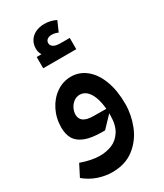

<svg xmlns="http://www.w3.org/2000/svg" viewBox="-246 -882 1027 1204"><g transform="rotate(-30 267.0 -279.5)"><path d="M0 159.4 43.3 74.6Q120 101.9 180 101.9Q226.2 101.9 266.9 85.6Q307.5 69.2 334.7 27.3Q361.9 -14.6 361.9 -86.3V-100.1L285.9 -20.2H266.3Q188.6 -20.2 142.4 -38.4Q96.2 -56.5 76.5 -89.8Q56.8 -123.2 56.8 -171.9Q56.8 -239 85 -295.8Q113.3 -352.6 161.8 -386Q210.2 -419.4 267.8 -419.4Q328.1 -419.4 376.2 -380.9Q424.4 -342.3 451.7 -270.4Q479 -198.5 479 -101.6Q479 -23.1 449 53.3Q419 129.6 355.1 179.9Q291.2 230.1 195.7 230.1Q145.2 230.1 94.1 212.7Q43 195.3 0 159.4ZM144.5 -633.2H179.3Q165.8 -654.5 165.8 -680.8Q165.8 -712.7 181.3 -737.4Q196.7 -762.1 224.6 -775.6Q252.5 -789.1 288.7 -789.1Q311.4 -789.1 333.1 -783.9Q354.8 -778.8 372.5 -769.2L340.6 -696.7Q317.8 -707 295.5 -707Q273.8 -707 262.1 -697.3Q250.4 -687.5 250.4 -671.9Q250.4 -655.5 266 -644.4Q281.6 -633.2 318.5 -633.2H383.9V-551.5H144.5ZM269.5 -134.2 360.1 -133.5Q355.8 -184.3 342.2 -220.3Q328.5 -256.4 307.4 -275Q286.2 -293.7 258.9 -293.7Q235.8 -293.7 216.4 -279.7Q197.1 -265.6 185.7 -243.3Q174.4 -220.9 174.4 -197.4Q174.4 -166.9 196.9 -150.7Q219.5 -134.6 269.5 -134.2Z"/></g></svg>

Font: Riot Sans AR Bold
Style: Regular
Weight: 400
Designer: Bonnie Shaver-Troup, Thomas Jockin
Foundry: Lexend
Version: Version 1.001